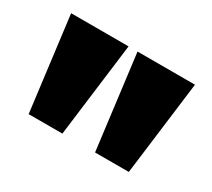

<svg xmlns="http://www.w3.org/2000/svg" viewBox="-81 -887 696 631"><g transform="rotate(30 267.0 -571.5)"><path d="M329 -393 284 -750H502L457 -393ZM77 -393 32 -750H250L205 -393Z"/></g></svg>

Font: Unbounded ExtraBold
Style: Regular
Weight: 800
Designer: Luke Prowse, Jean-Baptiste Morizot, Fátima Lázaro, Florian Runge
Foundry: NaN
Version: Version 1.701;gftools[0.9.28.dev5+ged2979d]